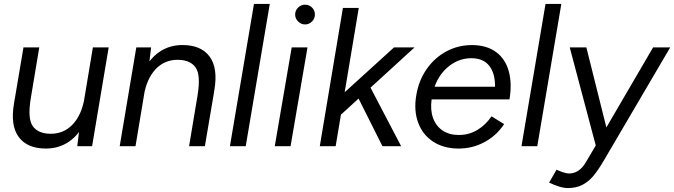

<svg xmlns="http://www.w3.org/2000/svg" viewBox="-20 -740 3413 972"><path d="M382.2 -92 450.2 -500H530.2L446.2 0H371.2ZM236.2 -62.8Q303.3 -62.5 348.2 -110.3Q393.2 -158.2 407.7 -243.2L446.7 -239.8Q432.8 -160.3 401.2 -104Q369.5 -47.7 321.4 -17.8Q273.3 12 212 12Q118.3 12 75.1 -46Q31.8 -104 50.8 -215.7L55 -242.3H135.8Q118.8 -139.5 146 -101.3Q173.2 -63.2 236.2 -62.8ZM98.8 -500H178.8L135.8 -242.3L51.7 -220.7Z M670 -500H745L734 -408L666 0H586ZM980.2 -257.7 1061.8 -262.7 1017.2 0H937.2ZM879.8 -437.2Q812.7 -437.5 767.8 -389.7Q722.8 -341.8 708.3 -256.8L669.3 -260.2Q683.2 -339.7 714.8 -396Q746.5 -452.3 794.6 -482.2Q842.7 -512 904 -512Q997.7 -512 1040.9 -454Q1084.2 -396 1065.2 -284.3L1061 -257.7H980.2Q997.2 -360.5 970 -398.7Q942.8 -436.8 879.8 -437.2Z M1265.7 -720H1345.7L1224 0H1144Z M1456.7 -500H1536.7L1451 0H1371ZM1474.2 -666.3Q1474.2 -687.3 1489.2 -701.8Q1504.2 -716.3 1524.2 -716.3Q1545.2 -716.3 1559.7 -701.8Q1574.2 -687.3 1574.2 -666.3Q1574.2 -646.3 1559.7 -631.3Q1545.2 -616.3 1524.2 -616.3Q1504.2 -616.3 1489.2 -631.3Q1474.2 -646.3 1474.2 -666.3Z M1716 -700H1796.3L1679.3 0H1599ZM1662 -215.8 1974.7 -500H2078.7L1707.5 -160.8ZM1772.3 -286.7 1831.3 -343 2010.7 0H1916Z M2087.3 -257Q2099.5 -332.3 2140.2 -390.5Q2180.8 -448.7 2241.6 -480.8Q2302.3 -512.8 2373.2 -511.8Q2445.3 -510.7 2491.8 -476.2Q2538.2 -441.8 2555.5 -380Q2572.8 -318.2 2559.2 -236.7H2165Q2157.7 -183.8 2172.2 -143Q2186.8 -102.2 2220.2 -79.6Q2253.7 -57 2300.5 -56.7Q2353.5 -56.2 2396.7 -82.2Q2439.8 -108.2 2468.2 -151.2L2532.2 -111.7Q2492.7 -52.3 2430.8 -19.6Q2369 13.2 2296.8 12Q2223.5 10.8 2171.4 -23.8Q2119.3 -58.5 2096.8 -119.3Q2074.3 -180.2 2087.3 -257ZM2367.8 -445.3Q2305.7 -445.8 2254.8 -406.5Q2204 -367.2 2180 -300.8H2486Q2487 -368 2457.2 -406.4Q2427.5 -444.8 2367.8 -445.3Z M2741.7 -720H2821.7L2700 0H2620Z M2759.8 184.2 2797.5 119.2Q2819 129 2835.2 133.7Q2851.3 138.3 2860.7 138.3Q2912.8 138.3 2946.2 80.8L3026 -54.2L3286.3 -500H3373L3037.7 71.3Q3008.5 121.2 2984 150.5Q2959.5 179.8 2928.3 195.9Q2897.2 212 2854.7 212Q2835 212 2811.2 204.8Q2787.5 197.7 2759.8 184.2ZM2864.3 -500H2948.5L3059.7 -55L3075.3 0H2997Z"/></svg>

Font: Oak Sans Light Italic
Style: Regular
Weight: 400
Italic angle: -9.5°
Foundry: Erik Kennedy, Walven
Version: Version 1.000;Glyphs 3.1.2 (3151)